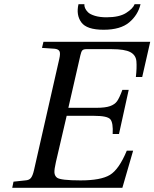

<svg xmlns="http://www.w3.org/2000/svg" viewBox="-20 -890 732 910"><path d="M352 -870H380Q379 -862 383 -852Q387 -842 397 -832Q407 -822 430 -815Q453 -808 485 -808Q545 -808 577.5 -828.5Q610 -849 618 -870H646Q634 -819 592.5 -784Q551 -749 471 -749Q391 -749 365.5 -784Q340 -819 352 -870ZM38 0 44 -29 100 -35Q118 -36 126.5 -46.5Q135 -57 141 -83L261 -611Q267 -637 262 -647Q257 -657 239 -659L179 -663L186 -692H692L654 -525H624Q629 -570 626.5 -599.5Q624 -629 597.5 -643Q571 -657 510 -657H389Q376 -657 370.5 -651.5Q365 -646 361 -628L304 -379H435Q479 -379 501.5 -387Q524 -395 535 -410.5Q546 -426 560 -464H590L544 -255H514Q517 -308 503 -324.5Q489 -341 427 -341H296L245 -122Q237 -87 238 -72Q239 -57 250 -48Q267 -35 362 -35Q458 -35 501 -61Q544 -87 581 -176H611L560 0Z"/></svg>

Font: Lingua Franca
Style: Italic
Weight: 400
Italic angle: -13°
Version: Version 1.19